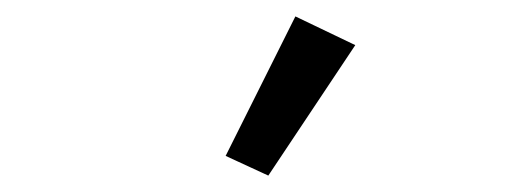

<svg xmlns="http://www.w3.org/2000/svg" viewBox="-20 -799 640 234"><path d="M307 -585 255 -609 340 -779 413 -744Z"/></svg>

Font: Lilex
Style: Regular
Weight: 400
Monospace: yes
Designer: Mike Abbink, Paul van der Laan, Pieter van Rosmalen, Mikhael Khrustik
Foundry: Mikhael Khrustik
Version: Version 2.510